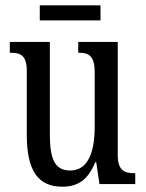

<svg xmlns="http://www.w3.org/2000/svg" viewBox="-20 -694 550 724"><path d="M130 -617H359V-674H130ZM215 10C269 10 310 -11 339 -82H343L355 0H490V-41H486C452 -41 424 -49 424 -109V-536H275V-495H278C312 -495 337 -486 337 -422V-215C337 -117 310 -51 245 -51C185 -51 168 -97 168 -188V-536H17V-495H21C56 -495 81 -486 81 -428V-186C81 -48 125 10 215 10Z"/></svg>

Font: Noto Serif Devanagari ExtraCondensed
Style: Regular
Weight: 400
Width: 2
Designer: Universal Thirst, Indian Type Foundry and the Monotype Design Team
Foundry: Monotype Imaging Inc.
Version: Version 2.004